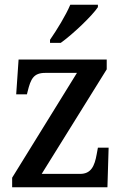

<svg xmlns="http://www.w3.org/2000/svg" viewBox="-20 -786 519 806"><path d="M190 -619V-606H235C288 -644 368 -721 391 -756V-766H275C256 -721 219 -661 190 -619ZM31 0H431L436 -166H391L386 -139C377 -88 362 -56 316 -56H155L428 -495V-536H58L48 -390H93L96 -402C109 -455 121 -480 170 -480H303L31 -40Z"/></svg>

Font: Noto Serif Ethiopic SemiCondensed Medium
Style: Regular
Weight: 500
Width: 4
Designer: Monotype Design Team
Foundry: Monotype Imaging Inc.
Version: Version 2.102